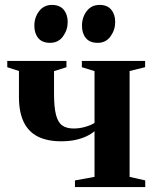

<svg xmlns="http://www.w3.org/2000/svg" viewBox="-20 -760 624 780"><path d="M284.5 0V-27L364 -41.5V-227Q350.5 -215.5 331 -206.2Q311.5 -197 286 -191.5Q260.5 -186 228.5 -186Q172.5 -186 134.2 -205Q96 -224 76.5 -264Q57 -304 57 -366V-471.5L9.5 -487V-512.5H250V-487L199.5 -471V-379Q199.5 -324.5 207.5 -293.5Q215.5 -262.5 233 -250.2Q250.5 -238 279 -238Q304 -238 326.8 -244.8Q349.5 -251.5 364 -260.5V-471L312.5 -487V-512.5H569.5V-487L506.5 -471.5V-41.5L570 -27V0ZM183 -586Q151.5 -586 135.5 -605.2Q119.5 -624.5 119.5 -655Q119.5 -689.5 139 -714.8Q158.5 -740 190.5 -740H191.5Q222.5 -740 238.8 -720.5Q255 -701 255 -670.5Q255 -638.5 236 -612.2Q217 -586 183.5 -586ZM376.5 -586Q345 -586 329 -605.2Q313 -624.5 313 -655Q313 -689.5 332.2 -714.8Q351.5 -740 384 -740H385Q416 -740 432 -720.5Q448 -701 448 -670.5Q448 -638.5 429 -612.2Q410 -586 377.5 -586Z"/></svg>

Font: Merriweather 120pt
Style: Bold
Weight: 700
Designer: Eben Sorkin
Foundry: Eben Sorkin
Version: Version 2.100